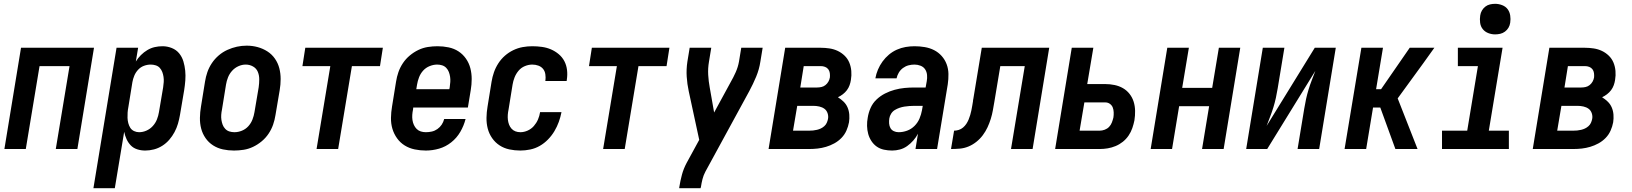

<svg xmlns="http://www.w3.org/2000/svg" viewBox="-20 -780 8540 1005"><path d="M3 0 90 -530H472L385 0H272L344 -434H187L115 0Z M469 205 590 -530H703L691 -458Q702 -476 717.5 -491.5Q733 -507 751.5 -518Q770 -529 790 -533.5Q810 -538 831 -538Q856 -538 879.5 -528.5Q903 -519 918 -500.5Q933 -482 940 -458.5Q947 -435 949.5 -410Q952 -385 950 -359Q948 -333 944 -308L922 -178Q918 -155 911.5 -132.5Q905 -110 893.5 -88.5Q882 -67 866 -48.5Q850 -30 829.5 -17Q809 -4 786 2Q763 8 740 8Q718 8 698 1.5Q678 -5 664.5 -19Q651 -33 642.5 -51.5Q634 -70 630 -90L581 205ZM708 -88Q728 -88 747 -96.5Q766 -105 780 -120.5Q794 -136 801.5 -155Q809 -174 812 -193L834 -323Q836 -337 837 -350.5Q838 -364 836 -377.5Q834 -391 829.5 -403Q825 -415 816.5 -424.5Q808 -434 795 -438Q782 -442 769 -442Q751 -442 733.5 -435.5Q716 -429 703 -415Q690 -401 683 -384Q676 -367 673 -350L652 -220Q649 -205 648 -191Q647 -177 647.5 -163Q648 -149 651.5 -135.5Q655 -122 662 -111Q669 -100 681.5 -94Q694 -88 708 -88Z M1205 8Q1175 8 1147 2Q1119 -4 1095.5 -19Q1072 -34 1056 -57Q1040 -80 1033 -107Q1026 -134 1026.5 -163.5Q1027 -193 1032 -222L1053 -352Q1057 -378 1065.5 -402.5Q1074 -427 1089 -449.5Q1104 -472 1125 -490Q1146 -508 1170.5 -519Q1195 -530 1220 -535.5Q1245 -541 1271 -541Q1301 -541 1328.5 -533.5Q1356 -526 1379.5 -511Q1403 -496 1419 -473Q1435 -450 1442 -423Q1449 -396 1449 -366.5Q1449 -337 1444 -308L1422 -178Q1418 -152 1409.5 -127.5Q1401 -103 1386 -80.5Q1371 -58 1350 -40.5Q1329 -23 1305 -11.5Q1281 0 1255.5 4Q1230 8 1205 8ZM1207 -88Q1227 -88 1246.5 -96Q1266 -104 1280 -119.5Q1294 -135 1301.5 -154.5Q1309 -174 1312 -193L1334 -323Q1337 -344 1337 -365Q1337 -386 1329.5 -404Q1322 -422 1304.5 -432Q1287 -442 1266 -442Q1247 -442 1228 -433.5Q1209 -425 1195 -409.5Q1181 -394 1173.5 -375Q1166 -356 1163 -337L1142 -207Q1139 -193 1138 -179Q1137 -165 1139 -152Q1141 -139 1145.5 -127Q1150 -115 1159 -105.5Q1168 -96 1180.5 -92Q1193 -88 1207 -88Z M1637 0 1709 -434H1563L1578 -530H1984L1969 -434H1822L1750 0Z M2209 8Q2179 8 2150.5 2Q2122 -4 2098.5 -18.5Q2075 -33 2058.5 -56Q2042 -79 2034 -106Q2026 -133 2026.5 -163Q2027 -193 2032 -222L2053 -352Q2057 -378 2065.5 -402.5Q2074 -427 2089 -449.5Q2104 -472 2125 -489.5Q2146 -507 2170 -518.5Q2194 -530 2219.5 -534Q2245 -538 2270 -538Q2300 -538 2328.5 -532Q2357 -526 2380 -511Q2403 -496 2419 -473Q2435 -450 2442 -423Q2449 -396 2449 -366.5Q2449 -337 2444 -308L2429 -217H2143L2142 -207Q2139 -193 2138 -179Q2137 -165 2139 -151.5Q2141 -138 2146.5 -126Q2152 -114 2161 -105Q2170 -96 2182.5 -92Q2195 -88 2209 -88Q2225 -88 2240.5 -91.5Q2256 -95 2269.5 -104.5Q2283 -114 2292 -127.5Q2301 -141 2305 -157H2417Q2408 -122 2389.5 -90Q2371 -58 2342 -35Q2313 -12 2278.5 -2Q2244 8 2209 8ZM2159 -313H2332L2334 -323Q2336 -337 2337 -351Q2338 -365 2336 -378Q2334 -391 2329.5 -403Q2325 -415 2316 -424.5Q2307 -434 2294.5 -438Q2282 -442 2268 -442Q2249 -442 2229 -434Q2209 -426 2195 -410.5Q2181 -395 2173.5 -375.5Q2166 -356 2163 -337Z M2704 8Q2674 8 2646 2Q2618 -4 2595 -19Q2572 -34 2556 -57Q2540 -80 2533 -107Q2526 -134 2526.5 -163.5Q2527 -193 2532 -222L2553 -352Q2557 -377 2565.5 -401.5Q2574 -426 2588.5 -448.5Q2603 -471 2623 -488.5Q2643 -506 2667 -517.5Q2691 -529 2716 -533.5Q2741 -538 2766 -538Q2792 -538 2817 -534.5Q2842 -531 2864 -521.5Q2886 -512 2904.5 -496.5Q2923 -481 2934 -460Q2945 -439 2948 -414Q2951 -389 2947 -363Q2947 -361 2946.5 -359.5Q2946 -358 2946 -356H2834Q2834 -357 2834.5 -357.5Q2835 -358 2835 -359Q2837 -375 2834.5 -391.5Q2832 -408 2822.5 -419.5Q2813 -431 2798 -436.5Q2783 -442 2766 -442Q2747 -442 2727.5 -434Q2708 -426 2694.5 -410Q2681 -394 2673.5 -375Q2666 -356 2663 -337L2642 -207Q2639 -193 2638 -179.5Q2637 -166 2638.5 -153Q2640 -140 2644.5 -128Q2649 -116 2657.5 -106.5Q2666 -97 2678 -92.5Q2690 -88 2704 -88Q2723 -88 2742 -96.5Q2761 -105 2774.5 -120.5Q2788 -136 2796 -154.5Q2804 -173 2807 -193H2919Q2914 -167 2905 -142Q2896 -117 2882 -93.5Q2868 -70 2848.5 -50Q2829 -30 2805.5 -16.5Q2782 -3 2755.5 2.5Q2729 8 2704 8Z M3137 0 3209 -434H3063L3078 -530H3484L3469 -434H3322L3250 0Z M3535 205 3536 198Q3541 166 3549.5 134.5Q3558 103 3574 73L3640 -48L3585 -303Q3577 -340 3574.5 -378.5Q3572 -417 3578 -457L3590 -530H3703L3691 -457Q3685 -422 3687 -388Q3689 -354 3695 -322L3718 -191L3804 -349Q3819 -375 3831 -402Q3843 -429 3848 -457L3860 -530H3972L3960 -457Q3954 -417 3938 -378.5Q3922 -340 3902 -303L3672 119Q3662 138 3657 158Q3652 178 3649 198L3647 205Z M4003 0 4090 -530H4276Q4299 -530 4322 -526.5Q4345 -523 4365 -513.5Q4385 -504 4401 -488.5Q4417 -473 4425.5 -452.5Q4434 -432 4436 -408.5Q4438 -385 4434 -362Q4432 -348 4427 -334Q4422 -320 4413 -308Q4404 -296 4391.5 -286.5Q4379 -277 4366 -271Q4382 -261 4395.5 -248Q4409 -235 4416.5 -217.5Q4424 -200 4425.5 -180Q4427 -160 4424 -140Q4420 -118 4410.5 -96.5Q4401 -75 4384.5 -58Q4368 -41 4347 -29.5Q4326 -18 4304 -11.5Q4282 -5 4260 -2.5Q4238 0 4215 0ZM4169 -322H4257Q4268 -322 4279.5 -324.5Q4291 -327 4300.5 -334.5Q4310 -342 4316 -352.5Q4322 -363 4324 -375Q4325 -386 4323.5 -397.5Q4322 -409 4315.5 -417.5Q4309 -426 4298.5 -430Q4288 -434 4276 -434H4187ZM4131 -96H4215Q4226 -96 4236 -97Q4246 -98 4256.5 -100.5Q4267 -103 4276.5 -107.5Q4286 -112 4294.5 -119.5Q4303 -127 4307.5 -137Q4312 -147 4314 -157Q4317 -172 4312 -187Q4307 -202 4295.5 -210.5Q4284 -219 4268.5 -222.5Q4253 -226 4237 -226H4153Z M4650 8Q4628 8 4607 3.5Q4586 -1 4569.5 -12.5Q4553 -24 4541.5 -41.5Q4530 -59 4524.5 -79Q4519 -99 4518.5 -121Q4518 -143 4522 -164Q4526 -190 4537 -215Q4548 -240 4568 -259Q4588 -278 4612.5 -290.5Q4637 -303 4663 -310Q4689 -317 4714.5 -319.5Q4740 -322 4766 -322H4825L4831 -355Q4834 -371 4832.5 -387.5Q4831 -404 4822.5 -417Q4814 -430 4798.5 -436Q4783 -442 4767 -442Q4751 -442 4735.5 -438Q4720 -434 4706.5 -424Q4693 -414 4684.5 -399.5Q4676 -385 4673 -370H4562Q4566 -393 4575.5 -415.5Q4585 -438 4599.5 -458Q4614 -478 4633 -494Q4652 -510 4674.5 -520Q4697 -530 4720.5 -534Q4744 -538 4767 -538Q4794 -538 4820.5 -533.5Q4847 -529 4869.5 -517.5Q4892 -506 4909 -487Q4926 -468 4935 -444Q4944 -420 4944.5 -393Q4945 -366 4941 -339L4885 0H4772L4785 -80Q4775 -61 4760.5 -44.5Q4746 -28 4728.5 -15.5Q4711 -3 4690.5 2.5Q4670 8 4650 8ZM4684 -88Q4706 -88 4728 -96Q4750 -104 4767 -121Q4784 -138 4793 -159.5Q4802 -181 4806 -203L4810 -226H4766Q4753 -226 4740 -225Q4727 -224 4714 -222Q4701 -220 4688 -215.5Q4675 -211 4663.5 -204Q4652 -197 4644.5 -185Q4637 -173 4635 -160Q4633 -147 4634 -133.5Q4635 -120 4641 -109.5Q4647 -99 4658.5 -93.5Q4670 -88 4684 -88Z M4958 0 4974 -96Q4986 -96 4998.5 -100Q5011 -104 5021 -112.5Q5031 -121 5038 -131.5Q5045 -142 5050 -154Q5055 -166 5058.5 -178Q5062 -190 5064.5 -202Q5067 -214 5069 -226Q5071 -238 5073 -250Q5073 -253 5073.5 -256.5Q5074 -260 5075 -264L5119 -530H5472L5385 0H5272L5344 -434H5216L5185 -248Q5181 -225 5177 -202.5Q5173 -180 5166 -157.5Q5159 -135 5149 -113.5Q5139 -92 5124.5 -72.5Q5110 -53 5090.5 -37.5Q5071 -22 5049 -13Q5027 -4 5004 -2Q4981 0 4958 0Z M5503 0 5590 -530H5703L5671 -340H5765Q5790 -340 5814 -335Q5838 -330 5858 -318.5Q5878 -307 5892.5 -288.5Q5907 -270 5914 -247.5Q5921 -225 5921.5 -200Q5922 -175 5918 -150Q5914 -130 5907 -109.5Q5900 -89 5887.5 -70.5Q5875 -52 5857.5 -38Q5840 -24 5819.5 -15.5Q5799 -7 5778 -3.5Q5757 0 5736 0ZM5631 -96H5736Q5749 -96 5762.5 -101Q5776 -106 5785.5 -116Q5795 -126 5800 -139Q5805 -152 5808 -165Q5810 -178 5809.5 -192Q5809 -206 5804.5 -217.5Q5800 -229 5789.5 -236.5Q5779 -244 5765 -244H5656Z M6003 0 6090 -530H6203L6168 -320H6325L6360 -530H6472L6385 0H6272L6309 -224H6152L6115 0Z M6503 0 6590 -530H6703L6668 -318Q6664 -293 6658.5 -268Q6653 -243 6645.5 -218.5Q6638 -194 6628.5 -169.5Q6619 -145 6610 -121L6862 -530H6972L6885 0H6772L6807 -212Q6811 -237 6816.5 -262Q6822 -287 6829.5 -311.5Q6837 -336 6846.5 -360.5Q6856 -385 6865 -409L6613 0Z M7018 0 7106 -530H7219L7183 -313H7209L7359 -530H7488L7430 -449L7296 -265L7400 0H7284L7205 -217H7167L7131 0Z M7528 0V-96H7660L7716 -434H7611V-530H7845L7773 -96H7878V0ZM7806 -600Q7787 -600 7769.5 -607Q7752 -614 7741 -628Q7730 -642 7727.5 -661Q7725 -680 7728 -699Q7730 -713 7737 -725Q7744 -737 7755 -745.5Q7766 -754 7779.5 -757Q7793 -760 7806 -760Q7825 -760 7843 -753Q7861 -746 7871.5 -732Q7882 -718 7885 -699Q7888 -680 7885 -661Q7883 -647 7876 -635Q7869 -623 7857.5 -614.5Q7846 -606 7832.5 -603Q7819 -600 7806 -600Z M8003 0 8090 -530H8276Q8299 -530 8322 -526.5Q8345 -523 8365 -513.5Q8385 -504 8401 -488.5Q8417 -473 8425.5 -452.5Q8434 -432 8436 -408.5Q8438 -385 8434 -362Q8432 -348 8427 -334Q8422 -320 8413 -308Q8404 -296 8391.5 -286.5Q8379 -277 8366 -271Q8382 -261 8395.5 -248Q8409 -235 8416.5 -217.5Q8424 -200 8425.5 -180Q8427 -160 8424 -140Q8420 -118 8410.5 -96.5Q8401 -75 8384.5 -58Q8368 -41 8347 -29.5Q8326 -18 8304 -11.5Q8282 -5 8260 -2.5Q8238 0 8215 0ZM8169 -322H8257Q8268 -322 8279.5 -324.5Q8291 -327 8300.5 -334.5Q8310 -342 8316 -352.5Q8322 -363 8324 -375Q8325 -386 8323.5 -397.5Q8322 -409 8315.5 -417.5Q8309 -426 8298.5 -430Q8288 -434 8276 -434H8187ZM8131 -96H8215Q8226 -96 8236 -97Q8246 -98 8256.5 -100.5Q8267 -103 8276.5 -107.5Q8286 -112 8294.5 -119.5Q8303 -127 8307.5 -137Q8312 -147 8314 -157Q8317 -172 8312 -187Q8307 -202 8295.5 -210.5Q8284 -219 8268.5 -222.5Q8253 -226 8237 -226H8153Z"/></svg>

Font: Iosevka Curly Oblique
Style: Bold
Weight: 700
Italic angle: -9°
Monospace: yes
Designer: Belleve Invis
Foundry: Belleve Invis
Version: Version 11.1.0; ttfautohint (v1.8.3)